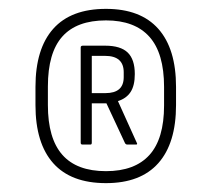

<svg xmlns="http://www.w3.org/2000/svg" viewBox="-20 -719 477 433"><path d="M219 -306Q140 -306 100 -351Q60 -396 60 -482V-523Q60 -609 100 -654Q140 -699 219 -699Q297 -699 337 -654Q377 -609 377 -523V-482Q377 -396 337 -351Q297 -306 219 -306ZM219 -333Q284 -333 317 -369.5Q350 -406 350 -481V-523Q350 -599 317 -636Q284 -673 219 -673Q153 -673 120.5 -636.5Q88 -600 88 -524V-482Q88 -407 120.5 -370Q153 -333 219 -333ZM166 -393Q162 -393 162 -397V-612Q162 -616 167 -616H217Q252 -616 268 -600.5Q284 -585 284 -552Q284 -526 274.5 -511.5Q265 -497 246 -491L288 -398Q291 -393 287 -393H267Q264 -393 262 -396L220 -486H187V-397Q187 -393 184 -393ZM187 -509H218Q259 -509 259 -545V-556Q259 -593 217 -593H187Z"/></svg>

Font: Sofia Sans Condensed ExtraLight
Style: Regular
Weight: 250
Version: Version 4.100